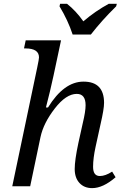

<svg xmlns="http://www.w3.org/2000/svg" viewBox="-20 -970 639 1000"><path d="M230 -410.2Q313 -544.9 415 -544.9Q522 -544.9 522 -434.1Q522 -402.3 503.9 -324.2L478 -206.1Q464.8 -146 464.8 -101.1Q464.8 -53.2 500 -53.2Q528.8 -53.2 564 -76.2L582 -46.9Q516.6 9.8 460 9.8Q418.5 9.8 393.8 -17.1Q369.1 -43.9 369.1 -89.8Q369.1 -135.7 388.2 -225.1L411.1 -328.6Q425.8 -389.2 425.8 -421.9Q425.8 -481 379.9 -481Q324.2 -481 265.4 -405Q206.5 -329.1 190.9 -255.9L137.2 0H43.9L173.8 -618.2Q183.1 -662.1 183.1 -670.9Q183.1 -717.8 112.8 -717.8H105L113.8 -759.8H297.9L258.8 -576.2Q241.2 -494.1 219.2 -410.2ZM585 -937Q510.3 -863.8 453.1 -790H358.4Q334 -864.3 290 -937L293 -950.2H329.1Q375.5 -913.6 414.1 -858.9Q477.1 -912.6 546.4 -950.2H588.4Z"/></svg>

Font: Droid Serif
Style: Italic
Weight: 400
Italic angle: -12°
Designer: Monotype Design team
Foundry: Monotype Imaging Inc.
Version: Version 1.03